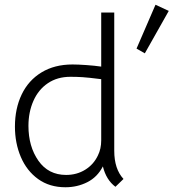

<svg xmlns="http://www.w3.org/2000/svg" viewBox="-20 -780 732 810"><path d="M43 -246Q43 -322 71.5 -381.5Q100 -441 155 -474.5Q210 -508 286 -508Q309 -508 344.5 -505.5Q380 -503 407 -499V-727H462V-144Q462 -67 501 -25L467 8Q428 -21 414 -78Q391 -33 348.5 -11.5Q306 10 256 10Q189 10 141 -24.5Q93 -59 68 -117.5Q43 -176 43 -246ZM393 -124Q407 -152 407 -188V-446Q352 -453 327.5 -454.5Q303 -456 277 -456Q222 -456 182 -429Q142 -402 121 -354.5Q100 -307 100 -249Q100 -162 142 -102Q184 -42 259 -42Q304 -42 339.5 -64Q375 -86 393 -124ZM636 -760 692 -734 591 -555 556 -575Z"/></svg>

Font: Bellota Text
Style: Regular
Weight: 400
Designer: Kemie Guaida
Foundry: Kemie Guaida
Version: Version 4.001